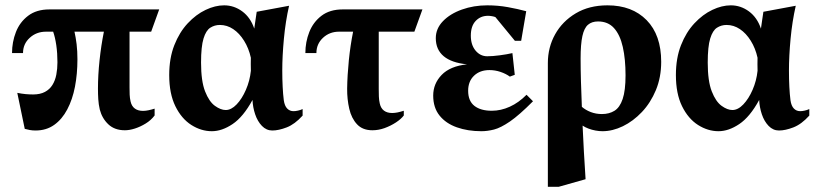

<svg xmlns="http://www.w3.org/2000/svg" viewBox="-20 -486 3118 734"><path d="M74.6 6.6 46.1 -131Q63.9 -127.5 78.3 -126.2Q92.7 -124.9 106.7 -124.9Q133.5 -124.9 151.7 -134.6Q169.9 -144.2 180.4 -161.2Q191 -178.2 195.3 -200.7Q199.6 -223.2 199.6 -247.9Q199.6 -282.6 195.2 -313.1Q190.7 -343.6 183.2 -364.9H155.9Q119.1 -364.9 93.6 -341.4Q68 -317.9 68 -283.1H26Q26 -325.4 40.9 -363.5Q55.7 -401.6 87.7 -425.8Q119.6 -450 168.6 -450H588.6L557.9 -364.9H475.2V-151.2Q475.2 -137.2 475.7 -124.2Q476.2 -111.1 479.2 -98.1Q483.2 -80.1 495.4 -71.1Q507.5 -62.1 526.5 -62.1Q536.5 -62.1 547.3 -64.4Q558.1 -66.6 571.1 -70.7V-44.6Q557.1 -26 536.6 -13.6Q516.1 -1.1 495.6 5.4Q475 12 457.5 12Q418.1 12 394.1 -10.8Q370.1 -33.5 361.4 -67.5Q356.9 -87 355.7 -106.7Q354.5 -126.4 354.5 -147.1Q354.5 -198.6 360.6 -255.8Q366.7 -313 377.2 -364.9H264.7Q269.7 -343.1 272.9 -316.9Q276 -290.6 276 -259.3Q276 -203.6 266.6 -154.5Q257.1 -105.4 237.2 -67.8Q217.4 -30.1 187.2 -8.6Q157 12.9 115.7 12.9Q104.4 12.9 94.2 11.1Q84.1 9.2 74.6 6.6Z M789.8 15.6Q749 15.6 711.4 -8.3Q673.8 -32.3 650.3 -80.2Q626.9 -128.1 626.9 -199.1Q626.9 -263.7 646.4 -313.3Q665.9 -362.9 697.7 -396.9Q729.5 -430.9 766.1 -448.2Q802.6 -465.6 836.8 -465.6Q874.8 -465.6 906.2 -442.4Q937.6 -419.2 952 -376.6Q954.4 -390.4 956.8 -409.9Q959.3 -429.5 961.4 -441L1085.1 -464Q1071.5 -404.1 1065.3 -337.7Q1059.1 -271.3 1059.1 -216.4Q1059.1 -182.9 1060.6 -154.2Q1062 -125.5 1064.9 -102.9Q1068 -81.1 1077.9 -71.1Q1087.7 -61 1101.9 -61Q1109.7 -61 1119.1 -63.1Q1128.4 -65.1 1136.9 -69.1V-44.1Q1106.9 -10.9 1076 1Q1045.1 12.9 1021 12.9Q998.4 12.9 981.4 -4.6Q964.5 -22.1 955.4 -49.2Q946.4 -76.3 945.3 -103.9Q910 -39.1 869.3 -11.8Q828.6 15.6 789.8 15.6ZM842.9 -65.4Q864.1 -65.4 884.6 -86.8Q905.1 -108.2 920.1 -142.7Q935.1 -177.1 939.1 -215.5Q938.5 -229.1 938.7 -240.7Q938.9 -252.2 939 -265.3Q931 -301.6 913.1 -330.2Q895.3 -358.8 871.6 -374.7Q847.9 -390.6 820.6 -390.6Q800.5 -390.6 784 -380.1Q767.5 -369.6 758.1 -338.9Q748.6 -308.1 748.6 -246.9Q748.6 -176 764 -136.7Q779.4 -97.4 801.6 -81.4Q823.7 -65.4 842.9 -65.4Z M1403.9 12Q1366.1 12 1344.9 -10.9Q1323.6 -33.7 1315.2 -70.2Q1306.8 -106.6 1307.1 -147.1Q1307.9 -198.6 1313.6 -255.8Q1319.4 -313 1329.9 -364.9H1276.1Q1239.9 -364.9 1214.7 -341.4Q1189.6 -317.9 1189.6 -283.1H1147.4Q1147.4 -325.4 1162.4 -363.5Q1177.4 -401.6 1209.1 -425.8Q1240.9 -450 1289.9 -450H1594.9L1564.1 -364.9H1427.9V-145Q1427.9 -131 1428.4 -117Q1428.9 -103 1431.9 -90Q1435.9 -72 1448 -63Q1460.1 -54 1479.1 -54Q1489.1 -54 1499.9 -56.2Q1510.7 -58.5 1523.7 -62.6V-44.6Q1513.5 -31 1493.6 -17.9Q1473.7 -4.9 1450.4 3.6Q1427 12 1403.9 12Z M1820.1 15.6Q1768.5 15.6 1726.6 0.8Q1684.6 -14 1660.4 -44.2Q1636.1 -74.4 1636.1 -120.6Q1636.1 -166.1 1668.4 -199.6Q1700.6 -233.1 1765.4 -240.1Q1706.4 -245.9 1676.2 -271.1Q1646 -296.4 1646 -340.1Q1646 -376.8 1673.5 -405.2Q1701 -433.6 1746.1 -449.6Q1791.1 -465.6 1842.9 -465.6Q1883.6 -465.6 1921.6 -458.7Q1959.5 -451.9 1991.7 -443.1L1972.4 -330H1948.4L1873.9 -420.6Q1869.2 -422.6 1860.9 -424.1Q1852.6 -425.6 1845.6 -425.6Q1817.2 -425.6 1798.6 -406.1Q1779.9 -386.5 1779.9 -349.7Q1779.9 -314.5 1797.9 -292.7Q1816 -270.9 1842.7 -270.9Q1863.4 -270.9 1890.7 -274.6Q1918.1 -278.2 1938.9 -283L1947.9 -200L1929.1 -193.1Q1914.1 -204.1 1893.4 -211.1Q1872.6 -218.1 1851.1 -218.1Q1814.6 -218.1 1792.2 -196.6Q1769.7 -175.1 1769.7 -139.1Q1769.7 -99.9 1793.7 -81.2Q1817.6 -62.6 1860.1 -62.6Q1895 -62.6 1929 -78.1Q1963 -93.5 1992.9 -123.7L2017.6 -98.9Q1965.1 -46 1929.6 -21.6Q1894 2.7 1868.6 9.2Q1843.2 15.6 1820.1 15.6Z M2074.4 228V-244.9Q2074.4 -305 2102.2 -354.8Q2130 -404.6 2181.2 -435.1Q2232.4 -465.6 2302.4 -465.6Q2396.5 -465.6 2452.1 -408.9Q2507.7 -352.1 2507.7 -249.6Q2507.7 -190.6 2487.5 -141.7Q2467.2 -92.9 2433.9 -57.7Q2400.5 -22.5 2361.1 -3.4Q2321.7 15.6 2283.2 15.6Q2270.5 15.6 2256.4 13Q2242.4 10.4 2229.5 5.5Q2216.6 0.6 2207.2 -5.8Q2209.5 42.6 2212.2 94.2Q2215 145.7 2218.6 199.1L2116.3 228ZM2281.1 -50Q2308.9 -50 2329.1 -62.5Q2349.4 -75 2360.4 -107.5Q2371.4 -140 2371.4 -198Q2371.4 -260 2360.9 -306.5Q2350.4 -353 2327.4 -378.5Q2304.5 -404 2266.3 -404Q2242.6 -404 2227.9 -391.4Q2213.2 -378.9 2206.4 -348Q2199.6 -317.1 2199.6 -262.3Q2199.6 -222.3 2200.9 -175.8Q2202.1 -129.3 2204.4 -77.6Q2218.6 -65.3 2238.4 -57.6Q2258.2 -50 2281.1 -50Z M2726.8 15.6Q2686 15.6 2648.4 -8.3Q2610.8 -32.3 2587.3 -80.2Q2563.9 -128.1 2563.9 -199.1Q2563.9 -263.7 2583.4 -313.3Q2602.9 -362.9 2634.7 -396.9Q2666.5 -430.9 2703.1 -448.2Q2739.6 -465.6 2773.8 -465.6Q2811.8 -465.6 2843.2 -442.4Q2874.6 -419.2 2889 -376.6Q2891.4 -390.4 2893.8 -409.9Q2896.3 -429.5 2898.4 -441L3022.1 -464Q3008.5 -404.1 3002.3 -337.7Q2996.1 -271.3 2996.1 -216.4Q2996.1 -182.9 2997.6 -154.2Q2999 -125.5 3001.9 -102.9Q3005 -81.1 3014.9 -71.1Q3024.7 -61 3038.9 -61Q3046.7 -61 3056.1 -63.1Q3065.4 -65.1 3073.9 -69.1V-44.1Q3043.9 -10.9 3013 1Q2982.1 12.9 2958 12.9Q2935.4 12.9 2918.4 -4.6Q2901.5 -22.1 2892.4 -49.2Q2883.4 -76.3 2882.3 -103.9Q2847 -39.1 2806.3 -11.8Q2765.6 15.6 2726.8 15.6ZM2779.9 -65.4Q2801.1 -65.4 2821.6 -86.8Q2842.1 -108.2 2857.1 -142.7Q2872.1 -177.1 2876.1 -215.5Q2875.5 -229.1 2875.7 -240.7Q2875.9 -252.2 2876 -265.3Q2868 -301.6 2850.1 -330.2Q2832.3 -358.8 2808.6 -374.7Q2784.9 -390.6 2757.6 -390.6Q2737.5 -390.6 2721 -380.1Q2704.5 -369.6 2695.1 -338.9Q2685.6 -308.1 2685.6 -246.9Q2685.6 -176 2701 -136.7Q2716.4 -97.4 2738.6 -81.4Q2760.7 -65.4 2779.9 -65.4Z"/></svg>

Font: Ancizar Serif Light
Style: Regular
Weight: 300
Designer: Cesar Puertas, Viviana Monsalve, Julian Moncada, Julian Prieto, Jose Castro, Felipe Aragon, Mariel Hernandez, Sara Alarc
Version: Version 8.100